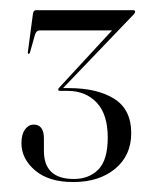

<svg xmlns="http://www.w3.org/2000/svg" viewBox="-20 -720 304 376"><path d="M237 -459.5Q237 -415.5 205.5 -389.5Q174 -363.5 123.5 -363.5Q75.5 -363.5 48.8 -386.2Q22 -409 22 -439.5Q22 -457 29 -466.5Q36 -476 46 -476Q66 -476 66 -448.5V-424.5Q66 -369.5 124.5 -369.5Q154.5 -369.5 172.8 -388.2Q191 -407 191 -450.5Q191 -496.5 169.2 -519.2Q147.5 -542 113 -542H97.5Q94 -542 94 -544.5Q94 -546.5 96.5 -549L199.5 -660.5H58Q51 -660.5 48.5 -652L38.5 -616.5Q37.5 -614.5 36 -614.5Q34.5 -614.5 34.5 -617.5L44.5 -693Q45.5 -700 50.5 -700H241.5Q244.5 -700 244.5 -697Q244.5 -694.5 242 -692L103.5 -547.5H114Q170.5 -547.5 203.8 -526.5Q237 -505.5 237 -459.5Z"/></svg>

Font: Fraunces 144pt S000 Light
Style: Regular
Weight: 300
Version: Version 1.000; ttfautohint (v1.8.3)